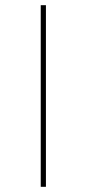

<svg xmlns="http://www.w3.org/2000/svg" viewBox="-20 -720 334 740"><path d="M137 0H157V-700H137Z"/></svg>

Font: Chess Sans Thin
Style: Regular
Weight: 100
Designer: Wolf Bōese
Foundry: Wolf Bōese
Version: Version 7.223;Glyphs 3.3 (3306)